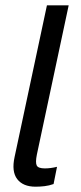

<svg xmlns="http://www.w3.org/2000/svg" viewBox="-20 -694 304 724"><path d="M114 10Q67 10 45 -18.5Q23 -47 35 -102L157 -674H239L119 -111Q113 -81 118.5 -70Q124 -59 149 -59Q171 -59 195 -65L182 0Q165 6 148 8Q131 10 114 10Z"/></svg>

Font: Kanit Light
Style: Italic
Weight: 300
Italic angle: -12°
Designer: Katatrad Team
Foundry: CadsonDemak
Version: Version 2.000; ttfautohint (v1.8.3)